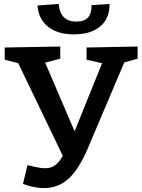

<svg xmlns="http://www.w3.org/2000/svg" viewBox="-20 -939 723 978"><path d="M681 -702V-640L613 -621L425 -178Q382 -78 330 -29.5Q278 19 204 19Q156 19 97 -2L120 -98Q182 -82 209 -82Q240 -82 260.5 -97Q281 -112 300 -145L73 -617L4 -635V-697L287 -702V-640L210 -620L360 -270L500 -617L421 -635V-697ZM171 -911 279 -919Q286 -829 369 -829Q449 -829 446 -913L538 -919Q539 -846 491 -805Q443 -764 357 -764Q273 -764 224.5 -803Q176 -842 171 -911Z"/></svg>

Font: Bitter Pro SemiBold
Style: Regular
Weight: 600
Designer: Sol Matas, and Bitter project Authors
Foundry: Sol Matas
Version: Version 1.010